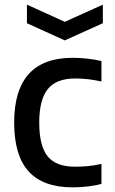

<svg xmlns="http://www.w3.org/2000/svg" viewBox="-20 -798 496 827"><path d="M96 -778 259 -704 423 -778V-698L259 -624L96 -698ZM293 9Q166 9 103.5 -59.5Q41 -128 41 -270Q41 -549 293 -549Q323 -549 355.5 -545.5Q388 -542 417 -535V-447Q359 -460 304 -460Q223 -460 186 -414.5Q149 -369 149 -270Q149 -170 185 -125Q221 -80 302 -80Q333 -80 359.5 -82.5Q386 -85 417 -92V-6Q393 1 359 5Q325 9 293 9Z"/></svg>

Font: Encode Sans Narrow
Style: Medium
Weight: 500
Designer: Pablo Impallari, Andres Torresi
Foundry: Pablo Impallari, Andres Torresi
Version: Version 1.000; ttfautohint (v1.00) -l 8 -r 50 -G 200 -x 14 -